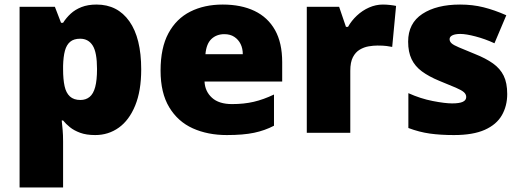

<svg xmlns="http://www.w3.org/2000/svg" viewBox="-20 -583 2287 843"><path d="M404 -563Q496 -563 548 -489.5Q600 -416 600 -278Q600 -184 573.5 -119.5Q547 -55 501.5 -22.5Q456 10 398 10Q359 10 332 0Q305 -10 287 -24.5Q269 -39 257 -54H251Q253 -35 255 -13Q257 9 257 38V240H66V-553H221L248 -483H257Q271 -505 290.5 -523Q310 -541 338 -552Q366 -563 404 -563ZM332 -413Q304 -413 288 -399.5Q272 -386 265 -360Q258 -334 257 -294V-279Q257 -235 263.5 -205Q270 -175 287 -159.5Q304 -144 333 -144Q357 -144 373.5 -157.5Q390 -171 398 -201Q406 -231 406 -280Q406 -353 387 -383Q368 -413 332 -413Z M958 -563Q1039 -563 1097.5 -535Q1156 -507 1187.5 -451Q1219 -395 1219 -310V-225H878Q880 -182 910.5 -154Q941 -126 999 -126Q1051 -126 1094 -136Q1137 -146 1183 -168V-31Q1143 -10 1095.5 0Q1048 10 976 10Q892 10 826.5 -19.5Q761 -49 723 -112Q685 -175 685 -273Q685 -373 719.5 -437Q754 -501 815.5 -532Q877 -563 958 -563ZM965 -433Q931 -433 908.5 -412Q886 -391 882 -345H1046Q1046 -370 1036.5 -389.5Q1027 -409 1009 -421Q991 -433 965 -433Z M1661 -563Q1677 -563 1694 -561Q1711 -559 1719 -557L1702 -377Q1692 -379 1677.5 -381Q1663 -383 1637 -383Q1619 -383 1598.5 -379.5Q1578 -376 1559.5 -365Q1541 -354 1529.5 -332Q1518 -310 1518 -272V0H1327V-553H1469L1499 -465H1508Q1523 -492 1547 -514.5Q1571 -537 1600.5 -550Q1630 -563 1661 -563Z M2207 -170Q2207 -118 2183.5 -77Q2160 -36 2108.5 -13Q2057 10 1973 10Q1914 10 1867.5 3.5Q1821 -3 1773 -21V-174Q1826 -150 1880 -139.5Q1934 -129 1965 -129Q1997 -129 2012 -136Q2027 -143 2027 -157Q2027 -169 2017 -178Q2007 -187 1981.5 -198Q1956 -209 1909 -228Q1863 -247 1832.5 -269.5Q1802 -292 1787 -323.5Q1772 -355 1772 -400Q1772 -481 1834.5 -522Q1897 -563 2000 -563Q2055 -563 2103 -551Q2151 -539 2203 -516L2151 -393Q2110 -412 2068 -423Q2026 -434 2001 -434Q1979 -434 1966.5 -428Q1954 -422 1954 -411Q1954 -401 1962.5 -393Q1971 -385 1995 -375Q2019 -365 2065 -346Q2113 -327 2144.5 -304.5Q2176 -282 2191.5 -250.5Q2207 -219 2207 -170Z"/></svg>

Font: Noto Sans Khmer Black
Style: Regular
Weight: 900
Version: Version 2.003